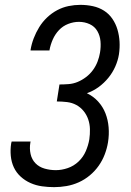

<svg xmlns="http://www.w3.org/2000/svg" viewBox="-20 -763 540 791"><path d="M203 8Q178 8 153 4.5Q128 1 105.5 -9Q83 -19 65 -35.5Q47 -52 37 -73.5Q27 -95 24.5 -120.5Q22 -146 26 -172L28 -180H106L105 -175Q101 -151 106 -128.5Q111 -106 126 -90.5Q141 -75 163.5 -68.5Q186 -62 210 -62Q234 -62 259 -70.5Q284 -79 303.5 -97.5Q323 -116 333.5 -140.5Q344 -165 348 -189Q351 -210 350.5 -231Q350 -252 343.5 -271Q337 -290 324.5 -305.5Q312 -321 294.5 -330.5Q277 -340 256 -342.5Q235 -345 214 -345L225 -415Q243 -415 262.5 -416.5Q282 -418 300 -425.5Q318 -433 334.5 -445.5Q351 -458 363 -474.5Q375 -491 382 -509.5Q389 -528 392 -546Q396 -570 394 -593Q392 -616 381 -635Q370 -654 349.5 -663.5Q329 -673 305 -673Q283 -673 261 -664.5Q239 -656 223 -639Q207 -622 197.5 -600.5Q188 -579 184 -557V-555H106V-558Q110 -582 119 -605.5Q128 -629 141.5 -651Q155 -673 174 -691Q193 -709 215.5 -721Q238 -733 262.5 -738Q287 -743 311 -743Q338 -743 363 -737.5Q388 -732 408.5 -719Q429 -706 443 -685.5Q457 -665 464 -641Q471 -617 472.5 -591.5Q474 -566 470 -539Q466 -514 455 -489Q444 -464 426.5 -442.5Q409 -421 386.5 -404.5Q364 -388 338 -379Q365 -366 384.5 -344.5Q404 -323 414.5 -296Q425 -269 427.5 -238.5Q430 -208 425 -177Q421 -152 411.5 -127Q402 -102 386.5 -80Q371 -58 350 -40.5Q329 -23 304.5 -12Q280 -1 254 3.5Q228 8 203 8Z"/></svg>

Font: Iosevka Fixed
Style: Italic
Weight: 400
Italic angle: -9°
Monospace: yes
Designer: Belleve Invis
Foundry: Belleve Invis
Version: Version 33.2.4